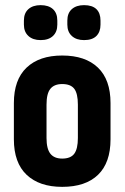

<svg xmlns="http://www.w3.org/2000/svg" viewBox="-20 -719 485 747"><path d="M222 8Q133 8 83.5 -39Q34 -86 34 -177V-318Q34 -409 83.5 -456Q133 -503 222 -503Q312 -503 361 -456Q410 -409 410 -318V-177Q410 -86 361.5 -39Q313 8 222 8ZM222 -102Q255 -102 269 -121Q283 -140 283 -182V-312Q283 -355 269 -373.5Q255 -392 222 -392Q191 -392 176 -373.5Q161 -355 161 -312V-182Q161 -140 176 -121Q191 -102 222 -102ZM138 -563Q108 -563 90.5 -579Q73 -595 73 -623V-639Q73 -668 90.5 -683.5Q108 -699 138 -699Q169 -699 186 -683.5Q203 -668 203 -639V-623Q203 -595 186 -579Q169 -563 138 -563ZM307 -563Q277 -563 259.5 -579Q242 -595 242 -623V-639Q242 -668 259.5 -683.5Q277 -699 307 -699Q339 -699 355 -683.5Q371 -668 371 -639V-623Q371 -595 355 -579Q339 -563 307 -563Z"/></svg>

Font: Sofia Sans Condensed ExtraBold
Style: Regular
Weight: 800
Designer: Botio Nikoltchev, Ani Petrova
Foundry: lettersoup
Version: Version 4.101